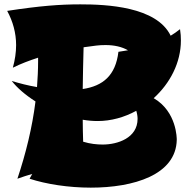

<svg xmlns="http://www.w3.org/2000/svg" viewBox="-20 -769 875 882"><path d="M792 -127C792 -131 793 -256 686 -318C761 -386 811 -481 811 -583C811 -599 810 -617 807 -635C793 -624 778 -613 764 -605C699 -739 469 -749 349 -749C255 -749 164 -742 13 -719C39 -671 54 -618 54 -562C54 -529 49 -494 39 -458C75 -476 115 -491 155 -504V-488C155 -448 153 -409 150 -369C109 -376 70 -386 34 -397C58 -366 96 -333 143 -303C128 -183 99 -65 60 52C83 44 106 36 128 30L116 52C192 77 295 93 397 93C593 93 789 35 792 -127ZM429 -213C490 -213 551 -230 606 -260C610 -247 612 -234 612 -223C612 -135 520 -105 452 -105C425 -105 395 -108 362 -118C361 -152 360 -185 360 -219C383 -215 406 -213 429 -213ZM365 -552C419 -559 431 -562 465 -562C505 -562 540 -554 568 -538L524 -531C511 -422 453 -374 360 -360C361 -424 362 -488 364 -552Z"/></svg>

Font: Shojumaru
Style: Regular
Weight: 400
Designer: Astigmatic (AOETI)
Foundry: Astigmatic (AOETI)
Version: Version 1.000